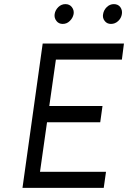

<svg xmlns="http://www.w3.org/2000/svg" viewBox="-20 -911 621 931"><path d="M297 -891Q278 -891 263 -877Q248 -862 245 -843Q242 -824 254 -809Q265 -795 284 -795Q304 -795 318 -809Q333 -823 337 -843Q340 -862 328 -877Q317 -891 297 -891ZM532 -891Q513 -891 498 -877Q483 -862 480 -843Q476 -824 488 -809Q499 -795 518 -795Q538 -795 553 -809Q568 -823 571 -843Q574 -862 563 -877Q552 -891 532 -891ZM89 0H483L494 -78H174L208 -318H466L477 -397H219L251 -622H571L581 -700H187Z"/></svg>

Font: Unageo
Style: Regular-Italic
Weight: 400
Designer: Richard Sepsi
Foundry: Richard Sepsi
Version: Version 2.000